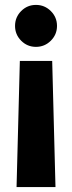

<svg xmlns="http://www.w3.org/2000/svg" viewBox="-20 -547 289 771"><path d="M46.5 204.1 59.7 -302.2H189.6L202.8 204.1ZM124.4 -358.8Q89.6 -358.8 65 -383.5Q40.4 -408.3 40.4 -442.9Q40.4 -477.9 65 -502.6Q89.6 -527.3 124.4 -527.3Q159.2 -527.3 184.1 -502.6Q208.9 -477.9 208.9 -442.9Q208.9 -408.3 184.1 -383.5Q159.2 -358.8 124.4 -358.8Z"/></svg>

Font: Inter Khmer Looped
Style: Regular
Weight: 400
Designer: Rasmus Andersson, Sovichet Tep
Foundry: Anagata Design
Version: Version 1.000